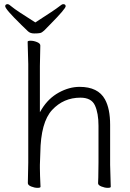

<svg xmlns="http://www.w3.org/2000/svg" viewBox="-20 -898 628 924"><path d="M150 -790Q248 -853 263 -865.5Q278 -878 284 -878Q296 -878 296 -868Q296 -856 221 -780Q203 -761 192.5 -751Q182 -741 173 -739Q164 -737 144.5 -737Q125 -737 114 -748Q103 -759 84 -777Q5 -854 5 -868Q5 -878 17 -878Q23 -878 39 -864Q55 -850 150 -790ZM510 -105 513 1Q513 6 498.5 6Q484 6 468 -0.5Q452 -7 452 -16V-17Q453 -25 453 -44L454 -115V-293Q454 -353 437 -390.5Q420 -428 367 -428Q286 -428 231 -369Q176 -310 174 -162Q173 -129 172 -105V-89Q172 -59 175 1Q175 6 160.5 6Q146 6 130 -0.5Q114 -7 114 -17L116 -115V-590L113 -697Q113 -702 127.5 -702Q142 -702 158 -695.5Q174 -689 174 -679L172 -580V-358L181 -373Q213 -425 263 -452.5Q313 -480 363 -480Q452 -480 485 -420Q510 -375 510 -297Z"/></svg>

Font: ToneOZ-Pinyin-WenKai-Light
Style: Light
Weight: 300
Designer: Fontworks Inc.
Foundry: ToneOZ
Version: Version 0.240331